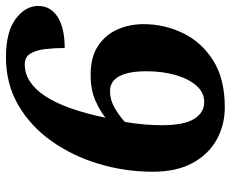

<svg xmlns="http://www.w3.org/2000/svg" viewBox="-85 -679 774 644"><g transform="rotate(-90 302.0 -357.0)"><path d="M264 10Q205 10 156 -17Q107 -44 77.5 -97.5Q48 -151 48 -232Q48 -325 74.5 -413Q101 -501 151 -571.5Q201 -642 272 -683Q343 -724 432 -724Q517 -724 560.5 -691.5Q604 -659 604 -616Q604 -574 567 -550.5Q530 -527 463 -527Q463 -560 459.5 -591Q456 -622 444.5 -641.5Q433 -661 408 -661Q348 -661 303 -594.5Q258 -528 229 -390Q251 -408 286.5 -424Q322 -440 374 -440Q432 -440 469.5 -415.5Q507 -391 525 -350.5Q543 -310 543 -262Q543 -192 512.5 -129.5Q482 -67 420.5 -28.5Q359 10 264 10ZM282 -59Q313 -59 336 -84.5Q359 -110 372 -154Q385 -198 385 -253Q385 -312 368.5 -343.5Q352 -375 318 -375Q289 -375 261.5 -359Q234 -343 215 -325Q209 -289 206.5 -258.5Q204 -228 204 -202Q204 -127 225 -93Q246 -59 282 -59Z"/></g></svg>

Font: Noto Serif Tamil ExtraBold
Style: Italic
Weight: 800
Italic angle: -12°
Designer: Indian Type Foundry, Tom Grace, and the Monotype Design Team
Foundry: Monotype Imaging Inc.
Version: Version 2.003; ttfautohint (v1.8.4.7-5d5b)